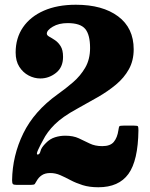

<svg xmlns="http://www.w3.org/2000/svg" viewBox="-20 -780 634 810"><path d="M564 -230Q562.5 -102.5 521.8 -46.2Q481 10 395 10Q357 10 328.5 1Q300 -8 277.5 -20Q255 -32 234.5 -41Q214 -50 192 -50Q170.5 -50 156.8 -41Q143 -32 134.5 -16.5Q129.5 -7.5 126.8 -3.8Q124 0 109 0H51Q38 0 34.5 -3.5Q31 -7 31 -19.5Q32.5 -123.5 78.2 -217.2Q124 -311 223 -382Q257 -406 288.2 -433Q319.5 -460 339.8 -495Q360 -530 360 -577.5Q360 -633.5 339.5 -658Q319 -682.5 265.5 -682.5Q228 -682.5 202.8 -667.5Q177.5 -652.5 177.5 -638Q177.5 -631 188 -625.2Q198.5 -619.5 212 -610.5Q225.5 -601.5 235.8 -585.2Q246 -569 246 -540Q246 -496 216.2 -472.5Q186.5 -449 150 -449Q124.5 -449 100.8 -461.5Q77 -474 61.5 -498.2Q46 -522.5 46 -558.5Q46 -619.5 77 -664.8Q108 -710 165 -735Q222 -760 300 -760Q412.5 -760 478.2 -711Q544 -662 544 -572Q544 -524.5 523.8 -488Q503.5 -451.5 469.2 -423Q435 -394.5 392.2 -370Q349.5 -345.5 305 -321Q243.5 -287.5 211 -255.2Q178.5 -223 161.5 -188.5Q150 -168 140.8 -148Q131.5 -128 139 -128Q147.5 -128 151 -143Q154.5 -158 174 -177Q190.5 -194 211.8 -200.8Q233 -207.5 255 -207.5Q289 -207.5 312.5 -196.5Q336 -185.5 358.5 -174.5Q381 -163.5 411.5 -163.5Q445.5 -163.5 460.2 -181.5Q475 -199.5 479.5 -230.5Q481.5 -244.5 483.5 -247.2Q485.5 -250 501 -250H545.5Q560 -250 562 -247Q564 -244 564 -230Z"/></svg>

Font: Besley* Narrow Heavy
Style: Regular
Weight: 800
Width: 4
Designer: Owen Earl
Foundry: indestructible type*
Version: Version 3.000; ttfautohint (v1.8.3)